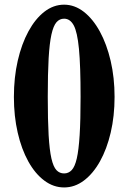

<svg xmlns="http://www.w3.org/2000/svg" viewBox="-20 -792 550 822"><path d="M254.5 10.5Q209 10.5 169.8 -18.8Q130.5 -48 101.2 -100.8Q72 -153.5 55.8 -224Q39.5 -294.5 39.5 -377Q39.5 -460.5 56 -532.2Q72.5 -604 101.8 -657.8Q131 -711.5 170 -741.8Q209 -772 254.5 -772Q299.5 -772 338.8 -741.5Q378 -711 407.5 -657Q437 -603 453.8 -531.2Q470.5 -459.5 470.5 -377Q470.5 -295 454 -224.5Q437.5 -154 408 -101.2Q378.5 -48.5 339.2 -19Q300 10.5 254.5 10.5ZM254.5 -49.5Q273.5 -49.5 287 -63.8Q300.5 -78 308.8 -113.8Q317 -149.5 321 -213.8Q325 -278 325 -377.5Q325 -510.5 318 -583Q311 -655.5 295.5 -683.8Q280 -712 254.5 -712Q235 -712 221.8 -696.8Q208.5 -681.5 200.2 -644.2Q192 -607 188.2 -542Q184.5 -477 184.5 -377.5Q184.5 -277.5 188.2 -213.2Q192 -149 200.2 -113.2Q208.5 -77.5 221.8 -63.5Q235 -49.5 254.5 -49.5Z"/></svg>

Font: Libre Caslon Condensed
Style: Bold
Weight: 700
Designer: Pablo Impallari, Rodrigo Fuenzalida, Katja Schimmel, Ertekin Erdin
Foundry: Pablo Impallari, Rodrigo Fuenzalida
Version: Version 2.000; ttfautohint (v1.8.4.7-5d5b);gftools[0.9.33]